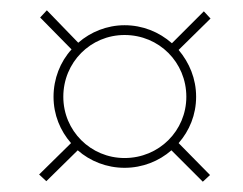

<svg xmlns="http://www.w3.org/2000/svg" viewBox="-20 -488 473 373"><path d="M70 -136 131 -196C155 -175 187 -162 222 -162C257 -162 289 -175 313 -196L374 -135L388 -148L327 -210C348 -234 361 -265 361 -300C361 -335 348 -366 327 -391L389 -452L376 -466L314 -404C289 -426 257 -439 222 -439C188 -439 156 -426 132 -405L71 -468L58 -454L119 -392C97 -368 84 -335 84 -300C84 -265 97 -234 118 -210L56 -149ZM103 -300C103 -367 156 -420 222 -420C289 -420 342 -367 342 -300C342 -234 289 -181 222 -181C156 -181 103 -234 103 -300Z"/></svg>

Font: Clicker Script
Style: Regular
Weight: 400
Designer: Astigmatic (AOETI)
Foundry: Astigmatic (AOETI)
Version: Version 1.000